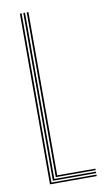

<svg xmlns="http://www.w3.org/2000/svg" viewBox="-90 -843 479 886"><g transform="rotate(-10 149.0 -400.0)"><path d="M70 0V-800H78V-7H289V0ZM86 -14V-800H94V-21H289V-14ZM102 -28V-800H110V-35H289V-28Z"/></g></svg>

Font: Big Shoulders Inline Text Thin Thin
Style: Regular
Weight: 250
Version: Version 2.002